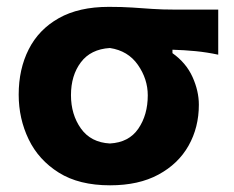

<svg xmlns="http://www.w3.org/2000/svg" viewBox="-20 -527 683 560"><path d="M301 13.5Q210.5 13.5 151.5 -23.5Q92.5 -60.5 63.5 -120.8Q34.5 -181 34.5 -251Q34.5 -325.5 63.8 -383.2Q93 -441 151.5 -474Q210 -507 297.5 -507Q336.5 -507 366 -505Q395.5 -503 424.2 -501Q453 -499 490 -499H616.5V-367.5Q584 -374.5 550.5 -377.8Q517 -381 483 -382V-372Q523 -343.5 541.5 -302.5Q560 -261.5 560 -221.5Q560 -155.5 530 -102.2Q500 -49 442.2 -17.8Q384.5 13.5 301 13.5ZM300.5 -108.5Q356 -111.5 383.5 -151.8Q411 -192 411 -249Q411 -296.5 382.2 -337.8Q353.5 -379 300.5 -387Q244.5 -383.5 215.8 -345.2Q187 -307 187 -249.5Q187 -193 216 -152.2Q245 -111.5 300.5 -108.5Z"/></svg>

Font: Commissioner Flair
Style: Bold
Weight: 700
Designer: Kostas Bartsokas
Foundry: Kostas Bartsokas
Version: Version 1.000; ttfautohint (v1.8.3)